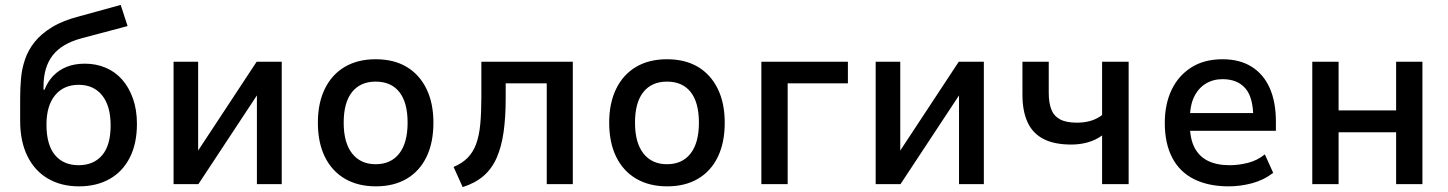

<svg xmlns="http://www.w3.org/2000/svg" viewBox="-20 -749 5892 781"><path d="M301 9Q229 9 175 -22.5Q121 -54 91.5 -114Q62 -174 62 -257V-350Q62 -390 65.5 -430Q69 -470 82 -508Q95 -546 121.5 -579Q148 -612 192.5 -639Q237 -666 304 -683L471 -729L499 -643L311 -593Q232 -572 194.5 -524Q157 -476 157 -397V-384H161Q174 -417 196.5 -440.5Q219 -464 251 -477Q283 -490 325 -490Q371 -490 410 -473.5Q449 -457 477 -425Q505 -393 521 -347.5Q537 -302 537 -245Q537 -165 508 -108Q479 -51 426 -21Q373 9 301 9ZM300 -77Q361 -77 395.5 -117.5Q430 -158 430 -239Q430 -318 395.5 -361Q361 -404 300 -404Q239 -404 204 -361.5Q169 -319 169 -242Q169 -160 203.5 -118.5Q238 -77 300 -77Z M686 0V-498H786V-129H781L1024 -498H1126V0H1025V-370H1031L787 0Z M1509 9Q1436 9 1383 -22Q1330 -53 1301.5 -111Q1273 -169 1273 -250Q1273 -330 1301.5 -388Q1330 -446 1382.5 -477Q1435 -508 1508 -508Q1582 -508 1634 -477Q1686 -446 1714.5 -388Q1743 -330 1743 -250Q1743 -169 1715 -111Q1687 -53 1634.5 -22Q1582 9 1509 9ZM1508 -81Q1570 -81 1604 -124.5Q1638 -168 1638 -250Q1638 -332 1604.5 -374.5Q1571 -417 1508 -417Q1446 -417 1412 -374.5Q1378 -332 1378 -250Q1378 -168 1412.5 -124.5Q1447 -81 1508 -81Z M1862 12 1825 -70Q1859 -84 1881.5 -106.5Q1904 -129 1916.5 -162.5Q1929 -196 1933.5 -243Q1938 -290 1938 -352V-498H2310V0H2204V-410H2037V-349Q2037 -272 2028.5 -212Q2020 -152 2000.5 -107.5Q1981 -63 1947 -33.5Q1913 -4 1862 12Z M2694 9Q2621 9 2568 -22Q2515 -53 2486.5 -111Q2458 -169 2458 -250Q2458 -330 2486.5 -388Q2515 -446 2567.5 -477Q2620 -508 2693 -508Q2767 -508 2819 -477Q2871 -446 2899.5 -388Q2928 -330 2928 -250Q2928 -169 2900 -111Q2872 -53 2819.5 -22Q2767 9 2694 9ZM2693 -81Q2755 -81 2789 -124.5Q2823 -168 2823 -250Q2823 -332 2789.5 -374.5Q2756 -417 2693 -417Q2631 -417 2597 -374.5Q2563 -332 2563 -250Q2563 -168 2597.5 -124.5Q2632 -81 2693 -81Z M3077 0V-498H3429V-410H3184V0Z M3542 0V-498H3642V-129H3637L3880 -498H3982V0H3881V-370H3887L3643 0Z M4463 0V-198Q4437 -179 4405 -170Q4373 -161 4338 -161Q4268 -161 4224 -184Q4180 -207 4159.5 -252.5Q4139 -298 4139 -363V-498H4246V-371Q4246 -332 4256 -305Q4266 -278 4291 -264Q4316 -250 4361 -250Q4391 -250 4416.5 -257.5Q4442 -265 4463 -281V-498H4571V0Z M4978 9Q4896 9 4837.5 -20Q4779 -49 4748.5 -107Q4718 -165 4718 -249Q4718 -325 4745.5 -383Q4773 -441 4825.5 -474.5Q4878 -508 4953 -508Q5023 -508 5071.5 -477.5Q5120 -447 5145 -390.5Q5170 -334 5170 -254V-217H4801V-289H5095L5078 -269Q5078 -353 5045.5 -390Q5013 -427 4953 -427Q4915 -427 4885 -409Q4855 -391 4837.5 -355.5Q4820 -320 4820 -263V-244Q4820 -185 4839 -148.5Q4858 -112 4894 -94.5Q4930 -77 4982 -77Q5018 -77 5056 -86.5Q5094 -96 5125 -121L5159 -46Q5120 -16 5072.5 -3.5Q5025 9 4978 9Z M5318 0V-498H5425V-300H5659V-498H5766V0H5659V-211H5425V0Z"/></svg>

Font: Nunito Sans 7pt SemiCondensed SemiBold
Style: Regular
Weight: 600
Width: 4
Designer: Vernon Adams
Foundry: Vernon Adams
Version: Version 3.101;gftools[0.9.27]